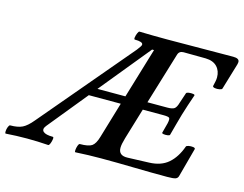

<svg xmlns="http://www.w3.org/2000/svg" viewBox="-172 -816 1232 969"><g transform="rotate(15 444.5 -332.0)"><path d="M-74 4Q-78 4 -77.5 -7.5Q-77 -19 -72.5 -30.5Q-68 -42 -63 -42Q-23 -42 0.5 -53.5Q24 -65 52 -99L456 -577Q464 -588 469.5 -595.5Q475 -603 475 -608Q475 -623 433 -623Q428 -623 429.5 -634Q431 -645 436 -656.5Q441 -668 445 -668Q481 -667 517.5 -666.5Q554 -666 590 -666Q676 -666 762.5 -667Q849 -668 935 -668Q967 -668 967 -649Q967 -647 966.5 -644Q966 -641 965 -636L924 -499Q923 -494 910.5 -491.5Q898 -489 886.5 -491Q875 -493 875 -499Q878 -512 880.5 -524Q883 -536 883 -546Q883 -580 862.5 -601.5Q842 -623 803 -624L687 -625Q664 -625 658 -604L576 -334H680Q706 -334 716.5 -341.5Q727 -349 734 -374L752 -428Q754 -433 765.5 -434.5Q777 -436 787.5 -434.5Q798 -433 796 -428Q786 -399 777 -372Q768 -345 760 -318Q752 -290 744.5 -262.5Q737 -235 729 -205Q728 -201 717 -199.5Q706 -198 696.5 -199.5Q687 -201 688 -205L702 -258Q707 -281 702 -286.5Q697 -292 671 -292H563L514 -129Q504 -95 504 -77Q504 -36 552 -38L663 -42Q725 -44 762.5 -76.5Q800 -109 821 -168Q823 -173 834.5 -175Q846 -177 857 -175.5Q868 -174 868 -168L827 -16Q824 -4 812.5 0Q801 4 769 4Q683 4 596.5 2Q510 0 424 0Q390 0 357 1Q324 2 290 4Q286 4 287 -7.5Q288 -19 292 -30.5Q296 -42 301 -42Q346 -42 363.5 -54Q381 -66 392 -104L448 -292H281L113 -86Q97 -66 109.5 -54Q122 -42 160 -42Q165 -42 163.5 -30.5Q162 -19 157.5 -7.5Q153 4 148 4Q120 2 92.5 1Q65 0 37 0Q9 0 -18.5 1Q-46 2 -74 4ZM540 -597H530L315 -334H461Z"/></g></svg>

Font: Junicode
Style: Bold Italic
Weight: 700
Italic angle: -11°
Designer: Peter S. Baker
Version: Version 2.100; ttfautohint (v1.8.4)